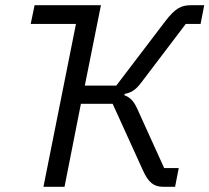

<svg xmlns="http://www.w3.org/2000/svg" viewBox="-20 -718 805 738"><path d="M147 0H228L291 -319H413L529 -64C550 -17 571 0 607 0H653L667 -72H611L508 -299C494 -330 480 -344 458 -352L459 -357C484 -362 501 -371 524 -402L694 -626H751L765 -698H715C677 -698 654 -687 615 -636L427 -389H306L368 -698H113L98 -626H272Z"/></svg>

Font: LVC Sans
Style: Italic
Weight: 400
Italic angle: -11.31°
Designer: Mike Abbink, Paul van der Laan, Pieter van Rosmalen
Foundry: Bold Monday
Version: Version 3.0